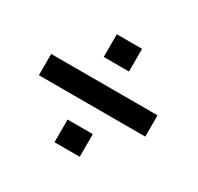

<svg xmlns="http://www.w3.org/2000/svg" viewBox="-115 -723 799 774"><g transform="rotate(30 285.0 -336.0)"><path d="M339.5 -84.5H222V-190H339.5ZM527.5 -287H32.5V-386H527.5ZM339.5 -481.5H222V-587H339.5Z"/></g></svg>

Font: Roberto Sans Medium
Style: Regular
Weight: 500
Designer: Google (font) & Cristiano Sobral (main changes)
Version: Version 1.000;October 12, 2021;FontCreator 14.0.0.2814 64-bi